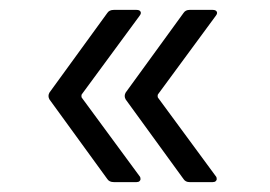

<svg xmlns="http://www.w3.org/2000/svg" viewBox="-20 -475 546 388"><path d="M264 -113Q264 -111 262 -109Q260 -107 256 -107H210Q201 -107 197 -113L80 -274Q76 -281 80 -288L197 -449Q201 -455 210 -455H256Q262 -455 264 -451.5Q266 -448 262 -443L145 -284Q144 -281 145 -278L262 -119Q264 -117 264 -113ZM418 -113Q418 -111 416 -109Q414 -107 410 -107H363Q355 -107 351 -113L234 -274Q230 -281 234 -288L351 -449Q355 -455 363 -455H410Q416 -455 418 -451.5Q420 -448 416 -443L299 -284Q298 -281 299 -278L416 -119Q418 -117 418 -113Z"/></svg>

Font: Barlow Semi Condensed
Style: Regular
Weight: 400
Width: 4
Designer: Jeremy Tribby
Foundry: Tribby Type
Version: Version 1.408;December 10, 2018;FontCreator 11.5.0.2430 64-b